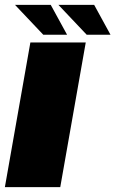

<svg xmlns="http://www.w3.org/2000/svg" viewBox="-37 -767 473 787"><path d="M-17 0H210L314.5 -593H87.5ZM318.5 -624.5H416L349 -747H202.5ZM140.5 -624.5H238L171 -747H24.5Z"/></svg>

Font: Anybody UltraCondensed Thin Black
Style: Italic
Weight: 900
Italic angle: -10°
Version: Version 1.111